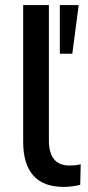

<svg xmlns="http://www.w3.org/2000/svg" viewBox="-20 -725 346 754"><path d="M230 9Q150 9 110.5 -36Q71 -81 71 -168V-705H172V-174Q172 -75 253 -75Q265 -75 275.5 -76Q286 -77 297 -80L295 1Q261 9 230 9ZM215 -514V-705H289L264 -514Z"/></svg>

Font: Nunito Sans SemiBold
Style: Regular
Weight: 600
Designer: Vernon Adams
Foundry: Vernon Adams
Version: Version 3.101; ttfautohint (v1.8.4.7-5d5b);gftools[0.9.27]